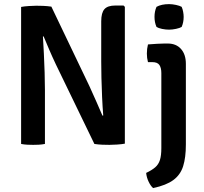

<svg xmlns="http://www.w3.org/2000/svg" viewBox="-20 -716 1014 955"><path d="M258 -395.5Q240 -433.5 224.8 -469Q209.5 -504.5 197 -535L193.5 -534.5Q196 -496.5 198.2 -449.5Q200.5 -402.5 202 -355Q203.5 -307.5 203.5 -268.5V0Q187.5 3 172.5 3.8Q157.5 4.5 145 4.5Q133.5 4.5 116.8 3.8Q100 3 85 0V-681.5Q100 -684.5 123.5 -686Q147 -687.5 160.5 -687.5Q174 -687.5 194.8 -686.8Q215.5 -686 235.5 -683L424.5 -288Q443.5 -247 460.2 -208.5Q477 -170 489.5 -141L493.5 -141.5Q490 -184.5 487.8 -233.5Q485.5 -282.5 484.5 -329Q483.5 -375.5 483.5 -410V-610Q483.5 -652.5 499.5 -670.5Q515.5 -688.5 553.5 -688.5H594.5L601 -682V-1.5Q585.5 1.5 562.5 3Q539.5 4.5 524.5 4.5Q509 4.5 489 3.8Q469 3 449.5 0ZM904.5 3Q904.5 67.5 891 110.5Q877.5 153.5 842.2 179.5Q807 205.5 741.5 219.5Q729 208.5 719 187.2Q709 166 707 144Q735.5 130.5 752 116.2Q768.5 102 775.5 79.8Q782.5 57.5 782.5 21V-352.5Q782.5 -378.5 772.8 -392.8Q763 -407 737.5 -407H716Q710.5 -427 710.5 -449.5Q710.5 -473 716 -495Q738.5 -497 761.5 -498.2Q784.5 -499.5 798 -499.5H814.5Q856.5 -499.5 880.5 -472.2Q904.5 -445 904.5 -398.5ZM748.5 -632Q748.5 -659.5 758.5 -682Q783 -695.5 821 -695.5Q837 -695.5 855.5 -691.5Q874 -687.5 883.5 -682Q888.5 -671 891 -657.2Q893.5 -643.5 893.5 -632Q893.5 -604.5 883.5 -582Q874.5 -576.5 855.8 -572.5Q837 -568.5 821 -568.5Q804 -568.5 786 -572.2Q768 -576 758.5 -582Q748.5 -604.5 748.5 -632Z"/></svg>

Font: Signika Negative SemiBold
Style: Regular
Weight: 600
Designer: Anna Giedryś
Foundry: Anna Giedryś
Version: Version 2.000; ttfautohint (v1.8.3) -l 8 -r 50 -G 200 -x 9 -